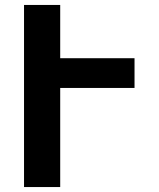

<svg xmlns="http://www.w3.org/2000/svg" viewBox="-20 -755 640 775"><path d="M77 0V-735H223V-520H523V-400H223V0Z"/></svg>

Font: Iosevka Heavy Extended
Style: Regular
Weight: 900
Width: 7
Monospace: yes
Designer: Belleve Invis
Foundry: Belleve Invis
Version: Version 32.5.0; ttfautohint (v1.8.4)